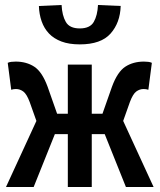

<svg xmlns="http://www.w3.org/2000/svg" viewBox="-20 -750 640 770"><path d="M4 0 126 -265 99 -341Q87 -373 73.5 -383Q60 -393 44 -393Q34 -393 25 -390L11 -498Q17 -501 25.5 -502Q34 -503 43 -503Q86 -503 117.5 -482.5Q149 -462 171 -402L209 -294H252V-491H348V-294H391L429 -402Q451 -462 482.5 -482.5Q514 -503 557 -503Q566 -503 574.5 -502Q583 -501 589 -498L575 -390Q566 -393 556 -393Q540 -393 526.5 -383Q513 -373 501 -341L474 -265L596 0H485L400 -212H348V0H252V-212H200L115 0ZM300 -572Q257 -572 226.5 -583.5Q196 -595 176.5 -615.5Q157 -636 147 -664.5Q137 -693 136 -726L227 -730Q229 -688 244 -662Q259 -636 300 -636Q341 -636 356 -662Q371 -688 373 -730L464 -726Q462 -659 423.5 -615.5Q385 -572 300 -572Z"/></svg>

Font: Source Code Pro Semibold
Style: Regular
Weight: 600
Monospace: yes
Designer: Paul D. Hunt, Teo Tuominen
Foundry: Adobe Systems Incorporated
Version: Version 2.030;PS 1.000;hotconv 16.6.51;makeotf.lib2.5.65220